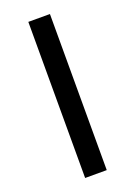

<svg xmlns="http://www.w3.org/2000/svg" viewBox="-143 -802 605 860"><g transform="rotate(-20 159.5 -372.0)"><path d="M211 -744H108V0H211Z"/></g></svg>

Font: Glow Sans SC Normal Medium
Style: Regular
Weight: 600
Designer: Ryoko NISHIZUKA (kana, bopomofo & ideographs); Paul D. Hunt (Latin, Greek & Cyrillic); Sandoll Communications, Soo-young
Version: Version 0.93